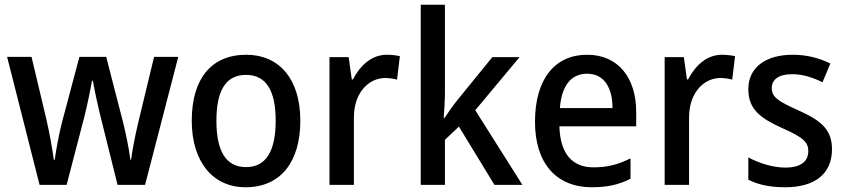

<svg xmlns="http://www.w3.org/2000/svg" viewBox="-20 -780 3569 810"><path d="M405 -285 476 0H592L732 -540H630L562 -258C549 -203 537 -139 533 -106H530C524 -155 510 -220 500 -261L428 -540H315L241 -262C229 -215 216 -146 211 -106H207C201 -151 189 -219 176 -275L113 -540H10L147 0H261L335 -284C347 -331 362 -403 368 -439H372C378 -404 393 -332 405 -285Z M1247 -271C1247 -450 1155 -549 1019 -549C871 -549 789 -447 789 -271C789 -97 878 10 1016 10C1164 10 1247 -97 1247 -271ZM893 -270C893 -396 931 -464 1018 -464C1104 -464 1143 -396 1143 -271C1143 -145 1104 -75 1018 -75C931 -75 893 -146 893 -270Z M1612 -549C1547 -549 1499 -503 1469 -445H1464L1451 -539H1370V0H1473V-282C1472 -386 1533 -451 1606 -451C1622 -451 1641 -448 1655 -444L1667 -543C1650 -547 1629 -549 1612 -549Z M1857 -386V-760H1755V0H1857V-190L1916 -246L2066 0H2184L1985 -315L2172 -539H2057L1909 -357C1892 -336 1869 -303 1855 -282H1852C1854 -315 1857 -354 1857 -386Z M2457 -549C2321 -549 2237 -447 2237 -266C2237 -92 2326 10 2477 10C2543 10 2591 -1 2640 -26V-112C2588 -86 2543 -74 2484 -74C2393 -74 2343 -133 2340 -247H2664V-307C2664 -452 2588 -549 2457 -549ZM2457 -469C2530 -469 2564 -408 2564 -324H2342C2349 -419 2390 -469 2457 -469Z M3026 -549C2961 -549 2913 -503 2883 -445H2878L2865 -539H2784V0H2887V-282C2886 -386 2947 -451 3020 -451C3036 -451 3055 -448 3069 -444L3081 -543C3064 -547 3043 -549 3026 -549Z M3490 -151C3490 -238 3436 -275 3349 -314C3262 -353 3236 -370 3236 -409C3236 -445 3266 -467 3322 -467C3367 -467 3409 -453 3450 -433L3483 -512C3434 -536 3383 -549 3324 -549C3211 -549 3137 -496 3137 -404C3137 -318 3189 -281 3279 -240C3369 -201 3390 -179 3390 -143C3390 -100 3360 -73 3293 -73C3239 -73 3179 -93 3137 -116V-22C3178 -1 3227 10 3293 10C3417 10 3490 -46 3490 -151Z"/></svg>

Font: Noto Sans Myanmar SemiCondensed Medium
Style: Regular
Weight: 500
Width: 4
Designer: Monotype Design Team
Foundry: Monotype Imaging Inc.
Version: Version 2.107